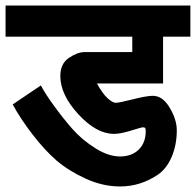

<svg xmlns="http://www.w3.org/2000/svg" viewBox="-30 -653 711 697"><path d="M499 -176.8Q499 -185.5 497.1 -188.2Q495.1 -190.9 487.8 -190.9Q484.4 -190.9 446.8 -179.2Q407.7 -167 383.8 -167Q319.8 -167 253.9 -238.8Q189 -309.6 189 -377Q189 -421.9 220.2 -442.9Q251.5 -463.9 276.9 -463.9H450.2V-520H-9.8V-632.8H661.1V-520H562V-350.1H321.8Q342.3 -313.5 358.9 -297.9Q378.4 -279.8 390.1 -279.8Q402.3 -279.8 450.2 -292Q502 -305.2 524.9 -305.2Q560.5 -305.2 585.9 -262.2Q611.8 -218.8 611.8 -180.2Q611.8 -126.5 593 -83Q574.2 -39.6 542 -18.1Q479 23.9 405.8 23.9Q343.3 23.9 281.7 -4.2Q220.2 -32.2 175.8 -69.8Q132.8 -106.9 88.4 -164.6Q43.9 -222.2 16.1 -273.9L118.2 -342.8Q135.7 -310.5 166 -269Q197.3 -225.6 231.9 -186Q267.6 -145 317.9 -113.8Q364.3 -85 405.8 -85Q448.2 -85 473.6 -109.9Q499 -134.8 499 -176.8Z"/></svg>

Font: Miedinger*
Style: Bold
Weight: 700
Version: Version 001.000